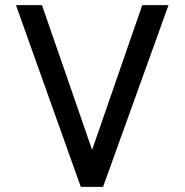

<svg xmlns="http://www.w3.org/2000/svg" viewBox="-20 -726 717 746"><path d="M42 -706.1H143.1L337.9 -143.6L532.7 -706.1H634.8L380.4 0H293.9Z"/></svg>

Font: Monda
Style: Regular
Weight: 400
Designer: Vernon Adams
Foundry: Vernon Adams
Version: Version 2.100; ttfautohint (v1.8.3)